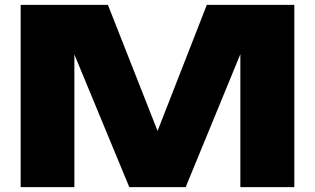

<svg xmlns="http://www.w3.org/2000/svg" viewBox="-20 -770 1295 790"><path d="M1191 -750V0H969V-664L1015 -659L744 0H512L240 -657L286 -663V0H65V-750H424L671 -123H586L831 -750Z"/></svg>

Font: Unbounded ExtraBold
Style: Regular
Weight: 800
Designer: Luke Prowse, Jean-Baptiste Morizot, Fátima Lázaro, Florian Runge
Foundry: NaN
Version: Version 1.701;gftools[0.9.28.dev5+ged2979d]